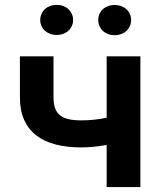

<svg xmlns="http://www.w3.org/2000/svg" viewBox="-20 -756 640 776"><path d="M547.4 0H411.1V-170.4Q385.7 -165.5 359.1 -162.8Q332.5 -160.2 307.6 -160.2Q250.5 -160.2 204.6 -172.1Q158.7 -184.1 126.7 -208.7Q94.7 -233.4 77.6 -271.5Q60.5 -309.6 60.5 -362.3V-528.3H196.3V-362.3Q196.3 -335.9 202.9 -318.1Q209.5 -300.3 223.1 -289.6Q236.8 -278.8 257.8 -274.2Q278.8 -269.5 307.6 -269.5Q335 -269.5 360.4 -272.2Q385.7 -274.9 411.1 -280.3V-528.3H547.4ZM142.6 -675.3Q142.6 -688 147.5 -699.2Q152.3 -710.4 161.1 -718.8Q169.9 -727.1 182.1 -731.7Q194.3 -736.3 209 -736.3Q223.6 -736.3 235.8 -731.7Q248 -727.1 256.8 -718.8Q265.6 -710.4 270.5 -699.2Q275.4 -688 275.4 -675.3Q275.4 -662.6 270.5 -651.4Q265.6 -640.1 256.8 -632.1Q248 -624 235.8 -619.4Q223.6 -614.7 209 -614.7Q194.3 -614.7 182.1 -619.4Q169.9 -624 161.1 -632.1Q152.3 -640.1 147.5 -651.4Q142.6 -662.6 142.6 -675.3ZM377 -675.3Q377 -688 381.8 -699.2Q386.7 -710.4 395.5 -718.5Q404.3 -726.6 416.5 -731.2Q428.7 -735.8 443.4 -735.8Q458 -735.8 470.2 -731.2Q482.4 -726.6 491.2 -718.5Q500 -710.4 504.9 -699.2Q509.8 -688 509.8 -675.3Q509.8 -662.1 504.9 -650.9Q500 -639.6 491.2 -631.3Q482.4 -623 470.2 -618.4Q458 -613.8 443.4 -613.8Q428.7 -613.8 416.5 -618.4Q404.3 -623 395.5 -631.3Q386.7 -639.6 381.8 -650.9Q377 -662.1 377 -675.3Z"/></svg>

Font: Roboto Mono
Style: Bold
Weight: 700
Designer: Google
Version: Version 2.000985; 2015; ttfautohint (v1.3)